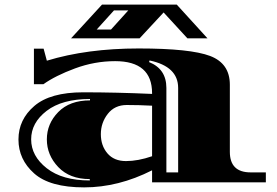

<svg xmlns="http://www.w3.org/2000/svg" viewBox="-20 -790 1202 832"><path d="M169 -579 183 -527Q357 -580 581 -580Q805 -580 890.5 -547.5Q976 -515 976 -423V-132Q976 -43 1066 -43H1132V0H639V-52Q493 22 344.5 22Q196 22 128 -38.5Q60 -99 60 -185.5Q60 -272 129 -331Q198 -390 340.5 -390Q483 -390 639 -383V-386Q639 -525 479 -525Q390 -525 305 -493.5Q220 -462 168 -425H127V-579ZM422 -770H746L879 -624H792L689 -736L585 -624H288ZM639 -113V-332Q582 -335 529.5 -335Q477 -335 447 -296.5Q417 -258 417 -208.5Q417 -159 445.5 -125.5Q474 -92 526 -92Q578 -92 639 -113ZM701 -409V-43H752V-409Q752 -502 628 -528L626 -521Q701 -491 701 -409ZM369 -8V-14Q282 -14 232.5 -66Q183 -118 183 -186Q183 -254 232.5 -304.5Q282 -355 370 -355V-361Q249 -361 182 -309.5Q115 -258 115 -186Q115 -114 182.5 -61Q250 -8 369 -8ZM536 -745H474L399 -662H461Z"/></svg>

Font: Diplomata
Style: Regular
Weight: 400
Width: 7
Designer: Eduardo Rodriguez Tunni
Foundry: Eduardo Rodriguez Tunni
Version: Version 1.001